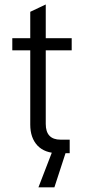

<svg xmlns="http://www.w3.org/2000/svg" viewBox="-20 -675 380 846"><path d="M181.6 -453.1V-128.9Q181.6 -59.6 247.1 -59.6H287.1V0H236.3Q177.7 0 145.5 -33.2Q113.3 -67.4 113.3 -126V-453.1H34.2V-506.8H113.3V-623L181.6 -655.3V-506.8H295.9V-453.1ZM211.9 -11.7H272.5L219.7 150.4H149.4Z"/></svg>

Font: Dinish
Style: Regular
Weight: 400
Designer: Bert Driehuis
Foundry: Playbeing
Version: Version 3.006; git-39231f3c-release